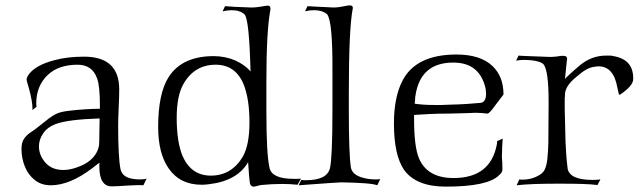

<svg xmlns="http://www.w3.org/2000/svg" viewBox="-20 -687 2395 715"><path d="M396 7Q350 7 350 -67Q350 -70 350 -73.5Q350 -77 351 -81Q344 -77 337.5 -71.5Q331 -66 324 -61Q240 3 169 3Q134 3 109.5 -16.5Q85 -36 72.5 -67Q60 -98 60 -133Q60 -157 70 -171Q80 -185 94 -194Q108 -203 119 -212Q145 -233 161.5 -245.5Q178 -258 194 -265Q208 -271 237 -274.5Q266 -278 298 -280Q330 -282 352 -282V-295Q352 -365 342 -394Q324 -446 269 -446Q199 -446 159 -409Q115 -368 115 -302Q115 -298 115.5 -294.5Q116 -291 116 -289L100 -277L101 -282Q101 -309 88 -357Q79 -387 79 -390Q79 -399 88 -411Q114 -445 183 -463Q209 -470 236.5 -473Q264 -476 293 -476Q424 -476 424 -354Q424 -343 423.5 -326Q423 -309 422 -286Q421 -264 420.5 -247Q420 -230 420 -219Q420 -100 429 -56Q437 -24 482 -20Q488 -19 493.5 -19Q499 -19 503 -19Q519 -19 526 -22L514 3Q504 2 489 2.5Q474 3 455 4Q415 7 396 7ZM216 -54Q238 -54 263 -62.5Q288 -71 305 -82Q343 -108 349 -147Q350 -164 350 -189.5Q350 -215 351 -246Q293 -244 252.5 -239Q212 -234 187 -225Q156 -213 140.5 -190Q125 -167 125 -142Q125 -109 149 -81.5Q173 -54 216 -54Z M925 8Q912 8 910 -9Q909 -15 907.5 -33.5Q906 -52 904 -83Q863 -13 758 -1Q751 0 744.5 0.5Q738 1 731 1Q650 1 608 -60Q569 -116 569 -214Q569 -339 608 -400Q658 -478 776 -478Q818 -478 856 -462Q893 -445 913 -421Q908 -614 891 -633Q874 -649 843 -649Q836 -649 827 -648Q818 -647 809 -645L818 -664Q830 -663 855 -661.5Q880 -660 917 -659Q931 -659 950 -662Q961 -664 967.5 -665Q974 -666 976 -666Q987 -666 987 -657V-651Q972 -573 972 -385V-274Q972 -109 984 -61Q993 -21 1074 -21Q1082 -21 1089 -21Q1096 -21 1101 -22L1088 1Q1061 -2 1030 -2Q1012 -2 992.5 -1Q973 0 952 2Q950 2 939 5Q930 8 925 8ZM765 -33Q843 -33 885 -105Q909 -149 909 -231Q909 -317 888 -371Q858 -446 783 -446Q704 -446 663 -374Q638 -330 638 -248Q638 -161 659 -108Q691 -33 765 -33Z M1092 3 1102 -17Q1106 -16 1110.5 -16Q1115 -16 1120 -16Q1199 -16 1209 -62Q1213 -78 1215.5 -131.5Q1218 -185 1218 -276V-422Q1219 -609 1198 -634Q1180 -649 1150 -649Q1132 -649 1116 -645L1125 -664Q1137 -663 1162 -662Q1187 -661 1224 -659Q1231 -659 1239 -660Q1247 -661 1257 -663Q1276 -667 1283 -667Q1294 -667 1294 -657Q1294 -654 1293 -652Q1286 -613 1282.5 -536Q1279 -459 1279 -343V-275Q1279 -192 1281 -138.5Q1283 -85 1287 -62Q1293 -35 1332 -25Q1353 -19 1376 -19Q1381 -19 1386 -19Q1391 -19 1396 -20L1385 3Q1372 -2 1338 -4.5Q1304 -7 1251 -8Q1242 -8 1202.5 -5Q1163 -2 1092 3Z M1640 8Q1530 8 1485 -54Q1447 -109 1447 -227Q1447 -324 1478 -385Q1528 -484 1680 -484Q1768 -484 1813 -442Q1855 -403 1855 -335L1826 -297Q1802 -263 1795 -264Q1773 -267 1748 -267Q1744 -267 1738.5 -266.5Q1733 -266 1728 -266L1654 -264Q1614 -264 1581.5 -262.5Q1549 -261 1522 -259V-243Q1522 -142 1540 -98Q1571 -24 1669 -24Q1806 -24 1830 -148Q1831 -152 1831 -155.5Q1831 -159 1831 -161L1852 -171Q1850 -151 1849 -103Q1850 -93 1850.5 -81Q1851 -69 1851 -54Q1850 -44 1838 -34Q1796 8 1640 8ZM1602 -296Q1613 -296 1624 -296Q1635 -296 1648 -297Q1690 -298 1720.5 -300Q1751 -302 1770 -304Q1790 -307 1790 -337Q1790 -345 1789 -353Q1788 -361 1785 -370Q1760 -454 1668 -454Q1545 -454 1527 -330Q1526 -327 1526 -319.5Q1526 -312 1524 -301Q1535 -299 1554.5 -297.5Q1574 -296 1602 -296Z M1904 3 1914 -19Q1917 -18 1926 -18Q1952 -18 1975 -28Q2003 -40 2010 -59Q2016 -73 2018.5 -97Q2021 -121 2022 -154L2023 -298V-310Q2023 -427 2003 -449Q1989 -460 1954 -463Q1948 -463 1943 -463.5Q1938 -464 1933 -464Q1916 -464 1902 -461L1911 -480Q1919 -479 1948.5 -478Q1978 -477 2029 -475Q2034 -475 2041.5 -475.5Q2049 -476 2057 -477Q2066 -479 2071.5 -479Q2077 -479 2079 -479Q2092 -479 2092 -468Q2092 -464 2091 -462L2084 -393Q2088 -398 2102 -411Q2116 -424 2141 -445Q2184 -480 2237 -480Q2244 -480 2251 -480Q2258 -480 2265 -478Q2340 -465 2338 -392Q2338 -368 2290 -335Q2289 -335 2288.5 -334.5Q2288 -334 2287 -334Q2284 -334 2279 -361Q2265 -440 2209 -440Q2205 -440 2201 -439.5Q2197 -439 2192 -438Q2165 -435 2128 -402Q2084 -367 2084 -335Q2084 -323 2083 -324V-281Q2083 -260 2086 -158Q2087 -139 2088.5 -114.5Q2090 -90 2094 -58Q2103 -17 2187 -17Q2196 -17 2203.5 -17.5Q2211 -18 2216 -19L2205 2Q2182 -1 2147.5 -2Q2113 -3 2068 -3H2054Q1955 -3 1904 3Z"/></svg>

Font: Gideon Roman
Style: Regular
Weight: 400
Designer: Robert E. Leuschke
Foundry: Robert E. Leuschke
Version: Version 2.010